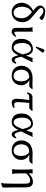

<svg xmlns="http://www.w3.org/2000/svg" viewBox="1524 -2262 976 4064"><g transform="rotate(90 2012.0 -230.0)"><path d="M207 -442C120 -411 38 -311 38 -203C38 -92 111 10 235 10C341 10 450 -61 450 -224C450 -262 439 -299 416 -339C395 -374 364 -402 327 -432L256 -493C182 -556 148 -583 148 -614C148 -635 161 -659 212 -659C238 -659 258 -653 293 -627C319 -608 335 -593 356 -575C369 -580 407 -613 407 -625C407 -643 362 -671 330 -681C290 -694 258 -698 214 -698C148 -698 97 -640 97 -600C97 -548 107 -528 187 -459ZM289 -371C339 -328 366 -264 366 -212C366 -49 297 -30 246 -30C153 -30 123 -130 123 -211C123 -301 164 -384 236 -417Z M570 -322V-71C570 -20 602 12 658 12C701 12 740 -33 761 -70L740 -87C721 -63 701 -46 673 -46C653 -46 650 -61 650 -91V-343C650 -375 648 -439 648 -439C633 -433 617 -429 598 -429C586 -429 560 -430 554 -431L552 -429C569 -394 570 -350 570 -322Z M1181 -191 1301 -434C1288 -434 1272 -429 1257 -429C1242 -429 1224 -434 1209 -434L1157 -294C1157 -294 1139 -439 1022 -439C931 -439 802 -380 802 -196C802 -72 860 10 988 10C1056 10 1102 -31 1152 -130L1161 -91C1177 -23 1203 10 1240 10C1284 10 1309 -16 1331 -79L1304 -88C1287 -58 1276 -51 1251 -51C1228 -51 1208 -80 1195 -133ZM1131 -222 1115 -181C1081 -86 1039 -30 993 -30C919 -30 890 -111 890 -219C890 -334 950 -399 1017 -399C1077 -399 1103 -339 1126 -243ZM1050 -682C1037 -682 1026 -676 1022 -665L970 -522C969 -519 968 -515 968 -512C968 -505 974 -499 982 -499C986 -499 991 -503 994 -507L1086 -629C1090 -634 1092 -642 1092 -647C1092 -667 1070 -682 1050 -682Z M1817 -364C1839 -383 1855 -399 1867 -423L1857 -432C1831 -430 1805 -429 1780 -429C1733 -429 1685 -432 1638 -432C1547 -432 1477 -401 1442 -366C1400 -324 1372 -265 1372 -204C1372 -78 1447 10 1585 10C1731 10 1785 -111 1785 -186C1785 -266 1741 -327 1681 -358L1683 -363C1694 -362 1745 -361 1770 -361C1786 -361 1802 -361 1817 -364ZM1592 -29C1493 -29 1455 -120 1455 -188C1455 -283 1494 -361 1623 -361C1641 -347 1653 -335 1665 -318C1691 -285 1701 -249 1701 -185C1701 -83 1656 -29 1592 -29Z M2158 -361H2232C2248 -361 2264 -361 2279 -364C2301 -383 2317 -399 2329 -423L2319 -432C2293 -430 2267 -429 2242 -429H2041C1978 -429 1951 -389 1934 -321L1957 -313C1983 -352 1992 -361 2041 -361H2097C2084 -253 2070 -146 2070 -92C2070 -27 2101 10 2147 10C2189 10 2224 0 2266 -27L2254 -52C2234 -45 2217 -42 2201 -42C2192 -42 2184 -43 2175 -44C2151 -48 2142 -72 2142 -126C2142 -181 2148 -251 2158 -361Z M2761 -191 2881 -434C2868 -434 2852 -429 2837 -429C2822 -429 2804 -434 2789 -434L2737 -294C2737 -294 2719 -439 2602 -439C2511 -439 2382 -380 2382 -196C2382 -72 2440 10 2568 10C2636 10 2682 -31 2732 -130L2741 -91C2757 -23 2783 10 2820 10C2864 10 2889 -16 2911 -79L2884 -88C2867 -58 2856 -51 2831 -51C2808 -51 2788 -80 2775 -133ZM2711 -222 2695 -181C2661 -86 2619 -30 2573 -30C2499 -30 2470 -111 2470 -219C2470 -334 2530 -399 2597 -399C2657 -399 2683 -339 2706 -243Z M3397 -364C3419 -383 3435 -399 3447 -423L3437 -432C3411 -430 3385 -429 3360 -429C3313 -429 3265 -432 3218 -432C3127 -432 3057 -401 3022 -366C2980 -324 2952 -265 2952 -204C2952 -78 3027 10 3165 10C3311 10 3365 -111 3365 -186C3365 -266 3321 -327 3261 -358L3263 -363C3274 -362 3325 -361 3350 -361C3366 -361 3382 -361 3397 -364ZM3172 -29C3073 -29 3035 -120 3035 -188C3035 -283 3074 -361 3203 -361C3221 -347 3233 -335 3245 -318C3271 -285 3281 -249 3281 -185C3281 -83 3236 -29 3172 -29Z M3652 -349 3650 -352V-425C3650 -433 3649 -435 3644 -435C3622 -431 3586 -430 3563 -432L3561 -429C3568 -386 3570 -310 3570 -235V-180C3570 -105 3569 -54 3561 0L3563 3C3575 1 3598 0 3610 0C3622 0 3645 1 3657 3L3659 0C3651 -57 3650 -104 3650 -180V-297C3688 -342 3743 -379 3799 -379C3860 -379 3867 -337 3867 -263V6C3867 120 3866 186 3853 220L3864 238L3945 204C3949 188 3950 168 3950 144C3950 105 3947 57 3947 6V-281C3947 -396 3905 -439 3830 -439C3735 -439 3672 -374 3652 -349Z"/></g></svg>

Font: Libertinus Sans
Style: Regular
Weight: 400
Designer: Philipp H. Poll, Khaled Hosny
Foundry: Caleb Maclennan
Version: Version 7.050;RELEASE